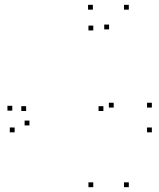

<svg xmlns="http://www.w3.org/2000/svg" viewBox="-20 -765 660 795"><path d="M366.2 -639V-659H346.2V-639ZM366.2 10V-10H346.2V10ZM513.4 10V-10H493.4V10ZM513.4 -725V-745H493.4V-725ZM364.6 -725V-745H344.6V-725ZM30.8 -306.9V-326.9H10.8V-306.9ZM40.6 -217.1V-237.1H20.6V-217.1ZM608.8 -217.1V-237.1H588.8V-217.1ZM608.8 -319.6V-339.6H588.8V-319.6ZM450.8 -319.6V-339.6H430.8V-319.6ZM408.1 -305.4V-325.4H388.1V-305.4ZM88.2 -305.4V-325.4H68.2V-305.4ZM101.9 -245.7V-265.7H81.9V-245.7ZM431.6 -643.3V-663.3H411.6V-643.3Z"/></svg>

Font: Monaspace Argon Dots Var
Style: Regular
Weight: 400
Designer: Riley Cran and the Lettermatic Team
Version: Version 1.100 (Monaspace Argon Dots)